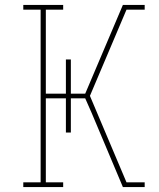

<svg xmlns="http://www.w3.org/2000/svg" viewBox="-20 -755 640 775"><path d="M74 0V-19H144V-716H74V-735H235V-716H165V-377H246V-515H266V-377H324L476 -735H494V-724L343 -368L494 -11V0H476L350 -299L324 -358H266V-220H246V-358H165V-19H235V0ZM490 -716 494 -724V-735H564V-716ZM494 0V-11L490 -19H564V0Z"/></svg>

Font: Iosevka Slab Thin Extended
Style: Regular
Weight: 100
Width: 7
Monospace: yes
Designer: Belleve Invis
Foundry: Belleve Invis
Version: Version 11.1.1; ttfautohint (v1.8.3)